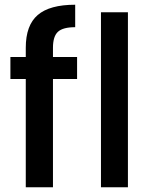

<svg xmlns="http://www.w3.org/2000/svg" viewBox="-20 -792 636 812"><path d="M306 -458H204V0H89V-458H24V-551H89V-590Q89 -685 139.5 -728.5Q190 -772 298 -772V-677Q246 -677 225 -657.5Q204 -638 204 -590V-551H306ZM521 -740V0H407V-740Z"/></svg>

Font: Fz Poppins Med
Style: Regular
Weight: 500
Designer: Ninad Kale (Devanagari), Jonny Pinhorn (Latin)
Foundry: Indian Type Foundry
Version: Vit hóa bi Vntype.Com & FontZin.Com